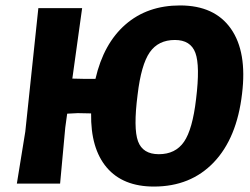

<svg xmlns="http://www.w3.org/2000/svg" viewBox="-20 -675 920 706"><path d="M282 -645 246 -386 290 -385H331Q361 -515 441.5 -585Q522 -655 642 -655Q769 -655 829 -569.5Q889 -484 870 -330Q851 -167 766 -78Q681 11 546 11Q432 11 372.5 -59Q313 -129 315 -258L266 -259L227 -257L220 -206L201 0H42L73 -191L121 -645ZM623 -528Q562 -528 530.5 -482.5Q499 -437 486 -327Q470 -203 487.5 -155.5Q505 -108 564 -108Q625 -108 656.5 -153.5Q688 -199 701 -311Q716 -433 698.5 -480.5Q681 -528 623 -528Z"/></svg>

Font: Alegreya Sans SC ExtraBold
Style: Italic
Weight: 800
Italic angle: -7°
Designer: Juan Pablo del Peral
Foundry: Huerta Tipografica
Version: Version 2.007